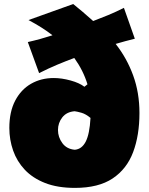

<svg xmlns="http://www.w3.org/2000/svg" viewBox="-20 -916 738 954"><path d="M174.3 -552.7 118.2 -707Q150.9 -714.4 181.6 -722.9Q212.4 -731.4 240.7 -740.7Q192.4 -778.8 121.6 -816.4L343.8 -896Q389.6 -859.4 442.9 -811.5Q479.5 -825.2 518.3 -841.3Q557.1 -857.4 595.7 -877L649.9 -723.6Q602.1 -711.9 554.7 -697.8Q610.4 -627 641.6 -541.3Q672.9 -455.6 672.9 -354.5Q672.9 -243.7 641.4 -159.9Q609.9 -76.2 539.6 -29.3Q469.2 17.6 352.5 17.6Q266.1 17.6 204.3 -6.6Q142.6 -30.8 103.3 -72.5Q64 -114.3 45.2 -168Q26.4 -221.7 26.4 -280.3Q26.4 -360.4 55.4 -415.8Q84.5 -471.2 134.3 -499.8Q184.1 -528.3 247.1 -528.3Q286.6 -528.3 330.8 -516.1Q375 -503.9 399.4 -484.9L414.6 -497.1Q394 -565.4 349.1 -627.9Q308.1 -612.8 264.4 -594.5Q220.7 -576.2 174.3 -552.7ZM429.7 -330.1Q406.2 -349.6 384.8 -355.7Q363.3 -361.8 350.6 -363.3Q310.5 -359.9 289.3 -332.5Q268.1 -305.2 268.1 -270Q268.1 -234.4 289.8 -204.8Q311.5 -175.3 351.6 -171.9Q386.7 -174.8 406 -212.4Q425.3 -250 429.7 -330.1Z"/></svg>

Font: Pinar-FD Black
Style: Regular
Weight: 900
Designer: Amin Abedi
Version: Version 3.000